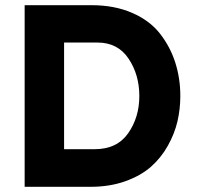

<svg xmlns="http://www.w3.org/2000/svg" viewBox="-20 -720 764 740"><path d="M75 -700H333Q421 -700 489 -670.5Q557 -641 596.5 -590.5Q636 -540 655.5 -479Q675 -418 675 -350Q675 -300 664 -252.5Q653 -205 627 -158.5Q601 -112 562 -77.5Q523 -43 463 -21.5Q403 0 329 0H75ZM345 -145Q431 -145 474 -206.5Q517 -268 517 -350Q517 -432 475.5 -494Q434 -556 356 -556H227V-145Z"/></svg>

Font: Overpass Heavy
Style: Regular
Weight: 900
Designer: Delve Withrington, Thomas Jockin
Foundry: Delve Fonts
Version: Version 3.000;DELV;Overpass